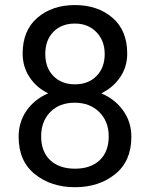

<svg xmlns="http://www.w3.org/2000/svg" viewBox="-20 -741 602 770"><path d="M506.8 -192.4Q506.8 -94.7 441.7 -42.5Q376.5 9.8 280.8 9.8Q185.1 9.8 119.9 -42.5Q54.7 -94.7 54.7 -192.4Q54.7 -252 86.7 -297.6Q118.7 -343.3 173.3 -366.7Q126 -389.6 98.4 -431.6Q70.8 -473.6 70.8 -525.9Q70.8 -619.1 130.1 -669.9Q189.5 -720.7 280.3 -720.7Q371.6 -720.7 430.9 -669.9Q490.2 -619.1 490.2 -525.9Q490.2 -473.1 461.9 -431.4Q433.6 -389.6 386.2 -366.7Q441.4 -343.3 474.1 -297.4Q506.8 -251.5 506.8 -192.4ZM399.9 -524.4Q399.9 -577.6 366.7 -612.1Q333.5 -646.5 280.3 -646.5Q227.1 -646.5 194.3 -613.5Q161.6 -580.6 161.6 -524.4Q161.6 -469.2 194.3 -436Q227.1 -402.8 280.8 -402.8Q334 -402.8 366.9 -436Q399.9 -469.2 399.9 -524.4ZM416 -194.3Q416 -253.9 378.2 -291.5Q340.3 -329.1 279.8 -329.1Q217.8 -329.1 181.4 -291.5Q145 -253.9 145 -194.3Q145 -132.8 181.4 -98.6Q217.8 -64.5 280.8 -64.5Q343.8 -64.5 379.9 -98.6Q416 -132.8 416 -194.3Z"/></svg>

Font: Roboto21382017
Style: Regular
Weight: 400
Designer: Christian Robertson
Foundry: Google
Version: Version 2.138; 2017